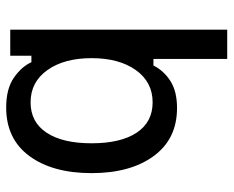

<svg xmlns="http://www.w3.org/2000/svg" viewBox="-84 -622 719 590"><g transform="rotate(90 275.0 -327.5)"><path d="M310.8 12.5Q253.3 12.5 219.2 -11.2Q185 -35 171.7 -65H151.7V0H71.7V-666.7H161.7V-440H181.7Q198.3 -472.5 230 -492.5Q261.7 -512.5 312.5 -512.5Q407.5 -512.5 460 -440.8Q512.5 -369.2 512.5 -250Q512.5 -130 460 -58.8Q407.5 12.5 310.8 12.5ZM295 -62.5Q355.8 -62.5 388.3 -111.7Q420.8 -160.8 420.8 -250Q420.8 -339.2 388.3 -388.3Q355.8 -437.5 295 -437.5Q232.5 -437.5 195.8 -385.8Q159.2 -334.2 159.2 -250Q159.2 -165.8 195.8 -114.2Q232.5 -62.5 295 -62.5Z"/></g></svg>

Font: Familjen Grotesk GF
Style: Regular
Weight: 400
Designer: Anders Wikstroem, Jonas Baeckman, Matilda Gysing, Kristian Moeller
Foundry: Familjen STHLM AB
Version: Version 2.000; Beta; Release 4; Build 6